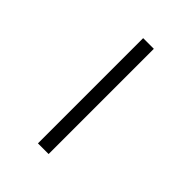

<svg xmlns="http://www.w3.org/2000/svg" viewBox="-231 -799 1061 1061"><g transform="rotate(45 299.5 -268.0)"><path d="M257.3 -678.7H340.8V143.6H257.3Z"/></g></svg>

Font: XB Niloofar
Style: Bold
Weight: 700
Designer: Behnam
Foundry: Irmug
Version: Version 7.201 2008